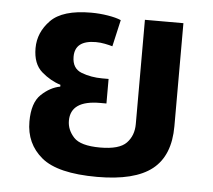

<svg xmlns="http://www.w3.org/2000/svg" viewBox="-44 -572 699 631"><g transform="rotate(5 305.5 -257.0)"><path d="M298 11Q422 11 479.5 -34.5Q537 -80 537 -177V-517H410V-173Q410 -135 386.5 -110.5Q363 -86 300 -86Q235 -86 212.5 -110.5Q190 -135 190 -165Q190 -232 287 -232H308V-313H287Q250 -313 218.5 -325Q187 -337 187 -376Q187 -430 256 -430Q271 -430 286 -427Q301 -424 311 -421L331 -509Q315 -516 287.5 -520.5Q260 -525 232 -525Q138 -525 99 -485Q60 -445 60 -393Q60 -341 89.5 -315.5Q119 -290 152 -280V-274Q119 -268 90 -240.5Q61 -213 61 -151Q61 -78 114.5 -33.5Q168 11 298 11Z"/></g></svg>

Font: Noto Sans Thai UI Semi
Style: Regular
Weight: 600
Designer: Monotype Design Team
Foundry: Monotype Imaging Inc.
Version: Version 1.901